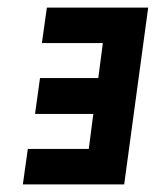

<svg xmlns="http://www.w3.org/2000/svg" viewBox="-20 -484 409 504"><path d="M103 -464 90 -371H250L238 -279H85L72 -185H225L213 -93H53L40 0H306L369 -464Z"/></svg>

Font: Hussar Tani
Style: Kurs
Weight: 700
Foundry: Cannot Into Space Fonts
Version: Version 0.92